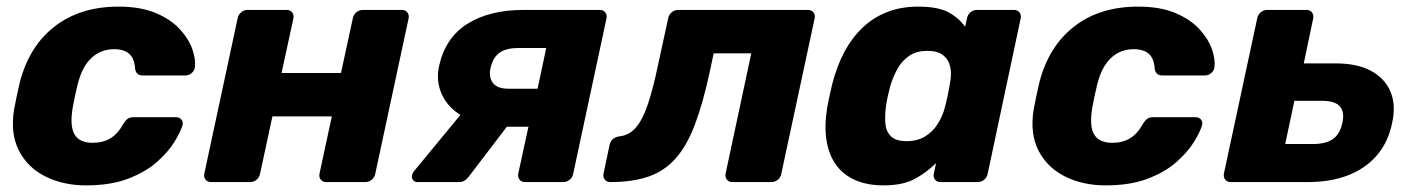

<svg xmlns="http://www.w3.org/2000/svg" viewBox="-20 -550 4268 580"><path d="M239.9 10Q171.1 10 117.2 -16.9Q63.4 -43.8 37.1 -95.1Q10.8 -146.5 22.5 -219.4Q25.5 -235 30.5 -259.4Q35.5 -283.8 39.5 -300Q67.4 -409.5 144.6 -469.7Q221.9 -530 337.9 -530Q405.4 -530 451.4 -510.3Q497.4 -490.6 524.1 -460.9Q550.9 -431.3 561.3 -400.6Q571.7 -369.9 568.7 -347.3Q567.7 -336.6 559.1 -329.4Q550.5 -322.1 540.2 -322.1H411.3Q400.6 -322.1 395.1 -327.3Q389.6 -332.4 388.1 -342.5Q386.4 -372.6 370.8 -387Q355.1 -401.4 324.7 -401.4Q284.9 -401.4 256.5 -375.2Q228.1 -349 214.5 -295Q209.9 -275.6 205.9 -257.2Q201.9 -238.8 199.5 -224.4Q190.4 -169.1 205.2 -143.9Q220 -118.6 259.9 -118.6Q291 -118.6 313.4 -132.1Q335.9 -145.5 352.4 -175.6Q358.8 -186.1 365.6 -191.1Q372.5 -196 383.1 -196H511.7Q522 -196 528.1 -188.7Q534.1 -181.5 531.1 -170.9Q525 -150.7 506.4 -120.6Q487.7 -90.4 453.6 -60.3Q419.5 -30.2 366.8 -10.1Q314.1 10 239.9 10Z M617.6 0Q607 0 601.1 -7.2Q595.1 -14.5 597.1 -25.1L697.9 -494.9Q699.9 -505.5 708.4 -512.8Q717 -520 727.6 -520H845.9Q856.5 -520 862.4 -512.8Q868.4 -505.5 866.4 -494.9L830.5 -329.4H1010L1045.9 -494.9Q1047.9 -505.5 1056.4 -512.8Q1065 -520 1075.6 -520H1193.9Q1204.5 -520 1210.4 -512.8Q1216.4 -505.5 1214.4 -494.9L1113.6 -25.1Q1111.6 -14.5 1103.1 -7.2Q1094.5 0 1083.9 0H965.6Q955 0 949.1 -7.2Q943.1 -14.5 945.1 -25.1L982.4 -198.3H802.9L765.6 -25.1Q763.6 -14.5 755.1 -7.2Q746.5 0 735.9 0Z M1566 0Q1555.4 0 1549.6 -7.2Q1543.9 -14.5 1545.5 -25.1L1576.3 -167.1H1492.6L1493.6 -172.1Q1425.9 -172.1 1380.2 -197.3Q1334.5 -222.5 1315.3 -263.8Q1296.1 -305 1306.6 -351.6Q1325.9 -437.1 1392.8 -478.6Q1459.6 -520 1561.5 -520H1791.7Q1802.4 -520 1808.3 -512.8Q1814.2 -505.5 1812.2 -494.9L1711.5 -25.1Q1709.9 -14.5 1701.1 -7.2Q1692.4 0 1681.7 0ZM1241.5 0Q1232.3 0 1227.8 -6Q1223.3 -12 1224.3 -20Q1225.3 -22.8 1226.8 -26.5Q1228.4 -30.3 1231.9 -34.4L1376.6 -209.8L1524.6 -184.8L1395 -15Q1390.2 -8.8 1383.2 -4.4Q1376.1 0 1368.1 0ZM1516.7 -282H1603.9L1630.1 -405.1H1546.7Q1510.2 -405.1 1489.8 -391.3Q1469.4 -377.4 1462 -345.4Q1455.7 -317.1 1468.9 -299.6Q1482.1 -282 1516.7 -282Z M1823.6 0Q1813 0 1807.1 -7.4Q1801.1 -14.9 1803.1 -25.5L1821.7 -113.4Q1827.4 -135 1851.4 -138.1Q1880.9 -141.2 1901.2 -165Q1921.5 -188.7 1937.3 -235.7Q1953.1 -282.7 1967.8 -353.8L1998.5 -494.9Q2000.5 -505.5 2009.1 -512.8Q2017.6 -520 2028.3 -520H2420.5Q2431.1 -520 2437.1 -512.8Q2443 -505.5 2441 -494.9L2340.2 -25.1Q2338.6 -14.5 2329.9 -7.2Q2321.1 0 2310.5 0H2192.3Q2181.6 0 2175.9 -7.2Q2170.1 -14.5 2171.8 -25.1L2249.5 -388.9H2135.9L2124.6 -335.5Q2104.2 -240.4 2079.8 -175.4Q2055.4 -110.4 2021.7 -72.1Q1988.1 -33.9 1939.9 -16.9Q1891.6 0 1823.6 0Z M2649.1 10Q2600.5 10 2564.2 -5.7Q2527.9 -21.4 2505.8 -51.7Q2483.8 -82 2476.8 -125.6Q2469.9 -169.3 2478.8 -225.1Q2482.6 -245.1 2485.9 -260.6Q2489.3 -276.1 2493.9 -295.5Q2507.4 -348.9 2530.1 -392Q2552.9 -435.1 2585.1 -465.9Q2617.2 -496.7 2659.4 -513.4Q2701.5 -530 2753.4 -530Q2813.8 -530 2845.5 -512.6Q2877.3 -495.2 2895.5 -469.1L2901.1 -494.9Q2903.1 -505.5 2911.7 -512.8Q2920.3 -520 2930.9 -520H3042.9Q3053.5 -520 3059.4 -512.8Q3065.4 -505.5 3063.4 -494.9L2963.6 -25.1Q2961.6 -14.5 2953.1 -7.2Q2944.5 0 2933.9 0H2821.3Q2810.6 0 2804.7 -7.2Q2798.8 -14.5 2800.8 -25.1L2807.6 -57.1Q2777.3 -27.5 2741.8 -8.8Q2706.4 10 2649.1 10ZM2718.5 -123.6Q2751.7 -123.6 2775 -138.1Q2798.3 -152.6 2812.9 -175.9Q2827.5 -199.2 2834.4 -225.9Q2839.6 -245.9 2843.4 -263.9Q2847.1 -282 2850.1 -301.4Q2855 -326.4 2850.5 -347.9Q2846 -369.4 2829.6 -382.9Q2813.1 -396.4 2781.5 -396.4Q2750 -396.4 2728.1 -382.3Q2706.1 -368.1 2692.4 -344.3Q2678.6 -320.4 2669.6 -291.1Q2665.6 -276.1 2662 -260Q2658.4 -243.9 2656.4 -228.9Q2652.5 -199.6 2654.7 -175.7Q2657 -151.9 2672 -137.7Q2687 -123.6 2718.5 -123.6Z M3319.9 10Q3251.1 10 3197.2 -16.9Q3143.4 -43.8 3117.1 -95.1Q3090.8 -146.5 3102.5 -219.4Q3105.5 -235 3110.5 -259.4Q3115.5 -283.8 3119.5 -300Q3147.4 -409.5 3224.6 -469.7Q3301.9 -530 3417.9 -530Q3485.4 -530 3531.4 -510.3Q3577.4 -490.6 3604.1 -460.9Q3630.9 -431.3 3641.3 -400.6Q3651.7 -369.9 3648.7 -347.3Q3647.7 -336.6 3639.1 -329.4Q3630.5 -322.1 3620.2 -322.1H3491.3Q3480.6 -322.1 3475.1 -327.3Q3469.6 -332.4 3468.1 -342.5Q3466.4 -372.6 3450.8 -387Q3435.1 -401.4 3404.7 -401.4Q3364.9 -401.4 3336.5 -375.2Q3308.1 -349 3294.5 -295Q3289.9 -275.6 3285.9 -257.2Q3281.9 -238.8 3279.5 -224.4Q3270.4 -169.1 3285.2 -143.9Q3300 -118.6 3339.9 -118.6Q3371 -118.6 3393.4 -132.1Q3415.9 -145.5 3432.4 -175.6Q3438.8 -186.1 3445.6 -191.1Q3452.5 -196 3463.1 -196H3591.7Q3602 -196 3608.1 -188.7Q3614.1 -181.5 3611.1 -170.9Q3605 -150.7 3586.4 -120.6Q3567.7 -90.4 3533.6 -60.3Q3499.5 -30.2 3446.8 -10.1Q3394.1 10 3319.9 10Z M3697.6 0Q3687 0 3681.3 -7.2Q3675.5 -14.5 3677.1 -25.1L3777.9 -494.9Q3779.9 -505.5 3788.4 -512.8Q3797 -520 3807.6 -520H3926.5Q3937.1 -520 3943.1 -512.8Q3949 -505.5 3947 -494.9L3918.5 -358.5H4012.7Q4078.2 -358.9 4120.6 -336.5Q4162.9 -314.1 4180.2 -273.6Q4197.6 -233 4185.4 -178.4Q4173.4 -120 4139 -80.3Q4104.6 -40.6 4051.9 -20.3Q3999.1 0 3931 0ZM3862.4 -114.9H3945.7Q3984.5 -114.9 4006.1 -129.7Q4027.6 -144.5 4035 -178.4Q4042.4 -211.5 4027.7 -228.5Q4013 -245.5 3973.5 -245.5H3890.1Z"/></svg>

Font: Rubik Light
Style: Italic
Weight: 300
Italic angle: -12°
Designer: Hubert and Fischer
Foundry: Hubert and Fischer
Version: Version 2.300;gftools[0.9.30]